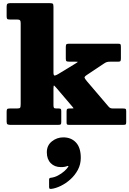

<svg xmlns="http://www.w3.org/2000/svg" viewBox="-20 -800 828 1230"><path d="M89 -675H43Q29 -675 25.8 -679.2Q22.5 -683.5 22.5 -696V-758Q22.5 -772 28 -776Q33.5 -780 47 -780H295Q312 -780 317.2 -777Q322.5 -774 322.5 -757V-335.5Q322.5 -313.5 332.2 -316.2Q342 -319 353 -325.5L463 -392.5Q477.5 -401.5 478.2 -403.2Q479 -405 454 -405H424.5Q410.5 -405 406 -408Q401.5 -411 401.5 -425V-500Q401.5 -514.5 406.8 -517.2Q412 -520 425 -520H736Q749 -520 751.8 -516Q754.5 -512 754.5 -499V-426.5Q754.5 -415.5 752.2 -410.2Q750 -405 739 -405H690Q673 -405 664.8 -402.5Q656.5 -400 647 -393.5L536 -319.5Q519.5 -308.5 521.8 -301.8Q524 -295 536.5 -280L675.5 -117Q681 -110.5 687.2 -107.8Q693.5 -105 706 -105H768Q780 -105 784.2 -102.5Q788.5 -100 788.5 -88V-18Q788.5 -5.5 784.8 -2.8Q781 0 768 0H425Q414 0 410.2 -2.2Q406.5 -4.5 406.5 -15V-86Q406.5 -98.5 410.2 -101.8Q414 -105 427 -105H436Q452.5 -105 451 -107.5Q449.5 -110 442.5 -118L342 -236Q333 -246.5 327.8 -251.2Q322.5 -256 322.5 -234V-126Q322.5 -113.5 325.8 -109.2Q329 -105 343 -105H356Q366 -105 369.2 -102Q372.5 -99 372.5 -89V-18Q372.5 -5.5 368.2 -2.8Q364 0 351 0H49Q35 0 28.8 -3.2Q22.5 -6.5 22.5 -20V-84Q22.5 -96.5 25.8 -100.8Q29 -105 42 -105H88Q106 -105 109.2 -110.2Q112.5 -115.5 112.5 -134V-651Q112.5 -665 108 -670Q103.5 -675 89 -675ZM280 175.5Q280 131.5 312.2 105.8Q344.5 80 385.5 80Q436 80 466.8 113Q497.5 146 497.5 211Q497.5 253 478.8 288Q460 323 431 349Q402 375 369.5 390.8Q337 406.5 309.5 410Q301 411 297.8 408.8Q294.5 406.5 294.5 397V349.5Q294.5 340.5 304.5 339Q328.5 336.5 351.2 324.5Q374 312.5 391.8 296.8Q409.5 281 417.5 267.5Q419 265 417.2 263.5Q415.5 262 411.5 263.5Q396 270.5 370.5 270.5Q329.5 270.5 304.8 245Q280 219.5 280 175.5Z"/></svg>

Font: Besley* Fatface
Style: Regular
Weight: 900
Designer: Owen Earl
Foundry: indestructible type*
Version: Version 3.000; ttfautohint (v1.8.3)